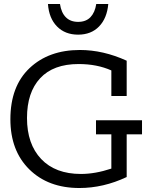

<svg xmlns="http://www.w3.org/2000/svg" viewBox="-20 -943 809 963"><path d="M615.4 -55.1Q498.7 0 378.2 0Q221.8 0 126.9 -93.6Q32.1 -187.2 32.1 -344.9Q32.1 -510.3 128.2 -601.3Q224.4 -692.3 380.8 -692.3Q497.4 -692.3 615.4 -638.5V-461.5H538.5V-589.7Q466.7 -621.8 374.4 -621.8Q247.4 -621.8 181.4 -550.6Q115.4 -479.5 115.4 -351.3Q115.4 -220.5 186.5 -145.5Q257.7 -70.5 385.9 -70.5Q457.7 -70.5 538.5 -97.4V-269.2H461.5V-339.7H692.3V-269.2H615.4ZM280.8 -923.1Q287.2 -879.5 310.3 -856.4Q333.3 -833.3 371.8 -833.3Q411.5 -833.3 434 -857.1Q456.4 -880.8 462.8 -923.1H523.1Q516.7 -851.3 476.9 -810.3Q437.2 -769.2 371.8 -769.2Q306.4 -769.2 266 -810.3Q225.6 -851.3 220.5 -923.1Z"/></svg>

Font: Slabo 13px
Style: Regular
Weight: 400
Designer: John Hudson
Foundry: Tiro Typeworks Ltd.
Version: Version 1.02 Build 005a